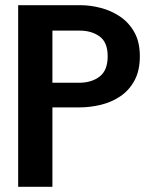

<svg xmlns="http://www.w3.org/2000/svg" viewBox="-20 -720 599 740"><path d="M50 0V-700H290Q328 -700 368.5 -689.5Q409 -679 443 -656Q477 -633 498 -595.5Q519 -558 519 -503Q519 -448 498.5 -410Q478 -372 444 -349Q410 -326 368.5 -316Q327 -306 284 -306H182V0ZM182 -401H284Q333 -401 364 -425Q395 -449 395 -503Q395 -557 364 -579.5Q333 -602 287 -602H182Z"/></svg>

Font: Panamera
Style: Bold
Weight: 700
Designer: Bastien Sozeau
Foundry: NBR — Bastien Sozeau
Version: Version 3.002; ttfautohint (v1.8.4.7-5d5b);gftools[0.9.33]